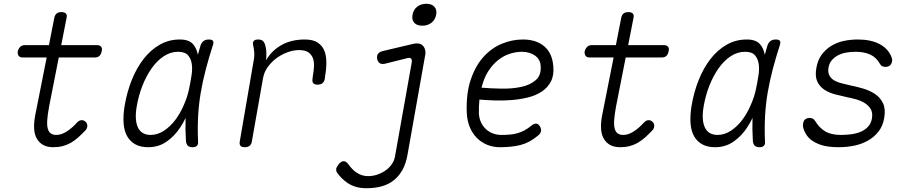

<svg xmlns="http://www.w3.org/2000/svg" viewBox="-20 -769 4840 1016"><path d="M495 -530Q509 -530 515.5 -521Q522 -512 518 -498Q516 -483 507 -474Q498 -465 484 -465H291L240 -206Q232 -163 230 -134Q228 -105 233 -87.5Q238 -70 249.5 -62.5Q261 -55 278 -55Q305 -55 333.5 -73.5Q362 -92 387 -120Q398 -132 410 -133Q422 -134 431 -126Q441 -119 442 -105.5Q443 -92 433 -80Q413 -59 394 -42Q375 -25 355 -13.5Q335 -2 312 4Q289 10 262 10Q229 10 207.5 -2.5Q186 -15 174 -37Q162 -59 160.5 -89.5Q159 -120 166 -157L227 -465H99Q85 -465 78.5 -474Q72 -483 74 -498Q78 -512 87 -521Q96 -530 110 -530H239L267 -673Q270 -689 279 -697Q288 -705 305 -705Q322 -705 329 -697Q336 -689 332 -673L304 -530Z M764 10Q724 10 696.5 -5Q669 -20 653 -48Q637 -76 634 -117.5Q631 -159 640 -212Q652 -282 677 -345Q702 -408 739 -456Q776 -504 824.5 -532Q873 -560 932 -560Q979 -560 1001 -536Q1021 -513 1027 -479Q1034 -503 1041 -528Q1047 -545 1058 -552.5Q1069 -560 1085 -560Q1102 -560 1107 -552.5Q1112 -545 1106 -528Q1085 -463 1069 -402Q1053 -341 1042.5 -280Q1032 -219 1028.5 -155.5Q1025 -92 1028 -21Q1030 -6 1022.5 2Q1015 10 998.5 10Q982 10 974 2Q966 -6 964 -21Q960 -86 962 -145Q950 -119 934 -95Q904 -49 861.5 -19.5Q819 10 764 10ZM777 -55Q813 -55 846.5 -76.5Q880 -98 907 -133.5Q934 -169 953 -214Q971 -254 980 -296Q983 -313 987 -331L993 -367Q999 -401 995 -429.5Q991 -458 975 -476.5Q959 -495 922 -495Q883 -495 847.5 -472Q812 -449 783.5 -409Q755 -369 734.5 -317.5Q714 -266 704 -209Q691 -136 709.5 -95.5Q728 -55 777 -55Z M1275 10Q1258 10 1252 2Q1246 -6 1249 -22L1323 -452Q1327 -471 1325.5 -490.5Q1324 -510 1320 -528Q1316 -544 1322.5 -552Q1329 -560 1346 -560Q1363 -560 1371.5 -552Q1380 -544 1384 -528Q1389 -509 1389.5 -490Q1390 -471 1388 -450Q1416 -500 1468.5 -530Q1521 -560 1593 -560Q1636 -560 1660.5 -544Q1685 -528 1696 -501.5Q1707 -475 1707 -439Q1707 -403 1700 -364L1699 -353Q1696 -337 1686.5 -329Q1677 -321 1660 -321Q1644 -321 1637.5 -329Q1631 -337 1634 -353L1635 -364Q1640 -391 1641.5 -416Q1643 -441 1636 -460.5Q1629 -480 1612 -492Q1595 -504 1562 -504Q1534 -504 1503 -493Q1472 -482 1445 -462.5Q1418 -443 1398 -416Q1378 -389 1372 -356L1313 -22Q1311 -6 1301.5 2Q1292 10 1275 10Z M2159 -440Q2161 -455 2154 -460Q2147 -465 2134 -461L2018 -432Q2001 -428 1990.5 -434Q1980 -440 1976 -456Q1973 -472 1979.5 -483Q1986 -494 2006 -499L2167 -537Q2185 -541 2198 -538Q2211 -535 2219 -526Q2227 -517 2230 -503Q2233 -489 2229 -472L2136 52Q2128 96 2110.5 128.5Q2093 161 2065.5 183.5Q2038 206 2001.5 216.5Q1965 227 1919 227Q1887 227 1862.5 219.5Q1838 212 1819.5 199.5Q1801 187 1787.5 173Q1774 159 1764 145Q1760 140 1759.5 134.5Q1759 129 1759 125Q1760 119 1764 112Q1768 105 1773 99Q1778 93 1784.5 88.5Q1791 84 1799 84Q1807 84 1814 90Q1821 96 1826 104Q1836 117 1846.5 127.5Q1857 138 1869.5 146Q1882 154 1896.5 158.5Q1911 163 1928 163Q1953 163 1976.5 155Q2000 147 2019.5 133.5Q2039 120 2052.5 101Q2066 82 2070 60ZM2215 -633Q2186 -633 2172 -648.5Q2158 -664 2163 -691Q2168 -718 2187.5 -733.5Q2207 -749 2236 -749Q2264 -749 2278.5 -733.5Q2293 -718 2288 -691Q2283 -664 2263 -648.5Q2243 -633 2215 -633Z M2836 -102Q2845 -88 2842.5 -74.5Q2840 -61 2825 -50Q2782 -14 2735.5 -2Q2689 10 2625 10Q2589 10 2557.5 -3Q2526 -16 2502.5 -40Q2479 -64 2465.5 -97.5Q2452 -131 2450 -171Q2446 -274 2471 -347.5Q2496 -421 2538.5 -468Q2581 -515 2635.5 -537.5Q2690 -560 2747 -560Q2818 -560 2860.5 -523.5Q2903 -487 2908 -417Q2912 -369 2894.5 -336.5Q2877 -304 2845.5 -283.5Q2814 -263 2772.5 -253Q2731 -243 2686.5 -239.5Q2642 -236 2598 -237.5Q2554 -239 2517 -242Q2515 -225 2514.5 -207.5Q2514 -190 2514 -171Q2515 -144 2525 -122.5Q2535 -101 2551 -86Q2567 -71 2588 -63Q2609 -55 2633 -55Q2659 -55 2680 -57Q2701 -59 2719.5 -64.5Q2738 -70 2755 -79Q2772 -88 2789 -102Q2805 -115 2816 -115Q2827 -115 2836 -102ZM2528 -305Q2576 -301 2633 -300Q2690 -299 2737.5 -309Q2785 -319 2815 -345Q2845 -371 2841 -420Q2840 -439 2831.5 -453Q2823 -467 2809.5 -476Q2796 -485 2779 -490Q2762 -495 2742 -495Q2711 -495 2678 -484.5Q2645 -474 2616 -451Q2587 -428 2564 -392.5Q2541 -357 2528 -305Z M3495 -530Q3509 -530 3515.5 -521Q3522 -512 3518 -498Q3516 -483 3507 -474Q3498 -465 3484 -465H3291L3240 -206Q3232 -163 3230 -134Q3228 -105 3233 -87.5Q3238 -70 3249.5 -62.5Q3261 -55 3278 -55Q3305 -55 3333.5 -73.5Q3362 -92 3387 -120Q3398 -132 3410 -133Q3422 -134 3431 -126Q3441 -119 3442 -105.5Q3443 -92 3433 -80Q3413 -59 3394 -42Q3375 -25 3355 -13.5Q3335 -2 3312 4Q3289 10 3262 10Q3229 10 3207.5 -2.5Q3186 -15 3174 -37Q3162 -59 3160.5 -89.5Q3159 -120 3166 -157L3227 -465H3099Q3085 -465 3078.5 -474Q3072 -483 3074 -498Q3078 -512 3087 -521Q3096 -530 3110 -530H3239L3267 -673Q3270 -689 3279 -697Q3288 -705 3305 -705Q3322 -705 3329 -697Q3336 -689 3332 -673L3304 -530Z M3764 10Q3724 10 3696.5 -5Q3669 -20 3653 -48Q3637 -76 3634 -117.5Q3631 -159 3640 -212Q3652 -282 3677 -345Q3702 -408 3739 -456Q3776 -504 3824.5 -532Q3873 -560 3932 -560Q3979 -560 4001 -536Q4021 -513 4027 -479Q4034 -503 4041 -528Q4047 -545 4058 -552.5Q4069 -560 4085 -560Q4102 -560 4107 -552.5Q4112 -545 4106 -528Q4085 -463 4069 -402Q4053 -341 4042.5 -280Q4032 -219 4028.5 -155.5Q4025 -92 4028 -21Q4030 -6 4022.5 2Q4015 10 3998.5 10Q3982 10 3974 2Q3966 -6 3964 -21Q3960 -86 3962 -145Q3950 -119 3934 -95Q3904 -49 3861.5 -19.5Q3819 10 3764 10ZM3777 -55Q3813 -55 3846.5 -76.5Q3880 -98 3907 -133.5Q3934 -169 3953 -214Q3971 -254 3980 -296Q3983 -313 3987 -331L3993 -367Q3999 -401 3995 -429.5Q3991 -458 3975 -476.5Q3959 -495 3922 -495Q3883 -495 3847.5 -472Q3812 -449 3783.5 -409Q3755 -369 3734.5 -317.5Q3714 -266 3704 -209Q3691 -136 3709.5 -95.5Q3728 -55 3777 -55Z M4418 10Q4392 10 4366.5 7Q4341 4 4318.5 -4Q4296 -12 4276.5 -25.5Q4257 -39 4244 -61Q4237 -72 4232 -87.5Q4227 -103 4230 -116Q4232 -131 4241.5 -138Q4251 -145 4264 -145Q4273 -145 4280.5 -141.5Q4288 -138 4294 -128Q4315 -93 4346.5 -74Q4378 -55 4430 -55Q4453 -55 4480 -58Q4507 -61 4530.5 -70Q4554 -79 4571.5 -96.5Q4589 -114 4594 -142Q4599 -173 4587.5 -192Q4576 -211 4556 -223.5Q4536 -236 4511.5 -243Q4487 -250 4465 -254Q4433 -261 4400 -269.5Q4367 -278 4342 -294.5Q4317 -311 4304.5 -338.5Q4292 -366 4300 -410Q4307 -451 4327.5 -479Q4348 -507 4377.5 -525.5Q4407 -544 4443.5 -552Q4480 -560 4519 -560Q4586 -560 4631 -537.5Q4676 -515 4695 -473Q4699 -464 4700.5 -456.5Q4702 -449 4700 -443Q4698 -430 4689 -422.5Q4680 -415 4666 -415Q4658 -415 4650 -418Q4642 -421 4637 -430Q4617 -466 4584.5 -480.5Q4552 -495 4507 -495Q4481 -495 4456.5 -490.5Q4432 -486 4413 -475.5Q4394 -465 4381 -449.5Q4368 -434 4364 -411Q4360 -385 4369.5 -368.5Q4379 -352 4396 -342.5Q4413 -333 4434.5 -328Q4456 -323 4476 -318Q4511 -311 4547 -300.5Q4583 -290 4611 -271Q4639 -252 4653 -222Q4667 -192 4659 -145Q4652 -102 4628.5 -72.5Q4605 -43 4572 -24.5Q4539 -6 4499.5 2Q4460 10 4418 10Z"/></svg>

Font: Maple Mono ExtraLight
Style: Italic
Weight: 275
Italic angle: -10°
Monospace: yes
Designer: subframe7536
Version: Version 7.000